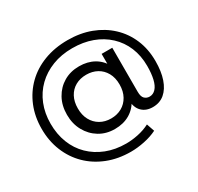

<svg xmlns="http://www.w3.org/2000/svg" viewBox="-185 -932 1405 1359"><g transform="rotate(-30 517.0 -252.5)"><path d="M516 202Q412 202 326 168Q240 134 178 73Q116 12 82 -71.5Q48 -155 48 -254Q48 -353 82 -436Q116 -519 178.5 -580Q241 -641 328 -674Q415 -707 520 -707Q623 -707 708 -675Q793 -643 855.5 -584.5Q918 -526 952 -445.5Q986 -365 986 -268Q986 -183 965 -122Q944 -61 904.5 -27.5Q865 6 808 6Q752 6 718.5 -28Q685 -62 685 -125V-193L690 -254L681 -369V-502H768V-142Q768 -102 784.5 -86Q801 -70 825 -70Q854 -70 875.5 -93Q897 -116 907.5 -160.5Q918 -205 918 -267Q918 -351 889.5 -419.5Q861 -488 807.5 -538Q754 -588 681.5 -614.5Q609 -641 520 -641Q431 -641 357.5 -612.5Q284 -584 231 -532.5Q178 -481 149.5 -410Q121 -339 121 -254Q121 -168 149 -96.5Q177 -25 229.5 26.5Q282 78 354.5 106.5Q427 135 516 135Q562 135 613 124.5Q664 114 709 91L731 155Q685 178 627 190Q569 202 516 202ZM498 6Q427 6 372 -27.5Q317 -61 285 -119Q253 -177 253 -251Q253 -326 285 -383.5Q317 -441 372 -473.5Q427 -506 498 -506Q567 -506 619 -476.5Q671 -447 700.5 -390Q730 -333 730 -251Q730 -169 701 -112Q672 -55 620 -24.5Q568 6 498 6ZM512 -72Q561 -72 599.5 -93.5Q638 -115 660.5 -155.5Q683 -196 683 -251Q683 -307 660.5 -347Q638 -387 599.5 -408Q561 -429 512 -429Q462 -429 423.5 -407.5Q385 -386 363.5 -346Q342 -306 342 -251Q342 -197 363.5 -157Q385 -117 423.5 -94.5Q462 -72 512 -72Z"/></g></svg>

Font: MOST Montserrat Medium
Style: Regular
Weight: 500
Designer: Julieta Ulanovsky
Foundry: Julieta Ulanovsky
Version: Version 8.000;March 11, 2024;FontCreator 15.0.0.2926 64-bit